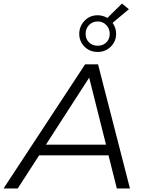

<svg xmlns="http://www.w3.org/2000/svg" viewBox="-70 -1063 807 1083"><path d="M542 -187H151L30 0H-50L410 -700H483L663 0H589ZM528 -247 433 -625 189 -247ZM565 -934Q585 -906 585 -872Q585 -830 555 -800Q525 -770 481 -770Q436 -770 406.5 -800Q377 -830 377 -872Q377 -915 407 -946Q437 -977 481 -977Q509 -977 536 -962L618 -1043L657 -1011ZM549 -872Q549 -901 529.5 -921.5Q510 -942 481 -942Q452 -942 432.5 -922Q413 -902 413 -872Q413 -843 432 -824Q451 -805 481 -805Q511 -805 530 -824Q549 -843 549 -872Z"/></svg>

Font: Idrija
Style: Italic
Weight: 400
Italic angle: -11.3°
Designer: Julieta Ulanovsky
Foundry: Julieta Ulanovsky
Version: Version 7.200